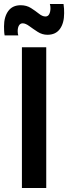

<svg xmlns="http://www.w3.org/2000/svg" viewBox="-63 -935 339 955"><path d="M46 0V-700H167V0ZM-40 -759Q-42 -770 -42.5 -782Q-43 -794 -43 -804Q-43 -851 -22 -880Q-1 -909 40 -909Q69 -909 91 -895Q113 -881 130.5 -867Q148 -853 163 -853Q176 -853 182 -865Q188 -877 188 -894Q188 -906 185 -915H253Q255 -903 255.5 -891.5Q256 -880 256 -869Q256 -820 235 -791Q214 -762 173 -762Q147 -762 124.5 -776.5Q102 -791 83 -805Q64 -819 50 -819Q38 -819 31.5 -808.5Q25 -798 25 -780Q25 -767 28 -759Z"/></svg>

Font: Georama Semi Condensed SemiBold
Style: Regular
Weight: 600
Width: 4
Designer: Jean-Baptiste Levee
Foundry: Production Type
Version: Version 1.000